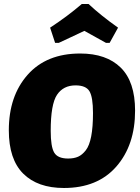

<svg xmlns="http://www.w3.org/2000/svg" viewBox="-20 -926 698 958"><path d="M255 -712 230 -788Q317 -845 388 -906H422Q484 -848 569 -788L527 -712H509L401 -772Q378 -761 334 -740.5Q290 -720 273 -712ZM380 -659Q511 -659 582.5 -588.5Q654 -518 654 -374Q654 -202 560.5 -95Q467 12 299 12Q168 12 96 -59.5Q24 -131 24 -276Q24 -447 118 -553Q212 -659 380 -659ZM357 -500Q296 -500 264.5 -453Q233 -406 233 -273Q233 -194 250.5 -164.5Q268 -135 320 -135Q349 -135 369.5 -144Q390 -153 408 -176Q426 -199 435 -245.5Q444 -292 444 -362Q444 -441 426.5 -470.5Q409 -500 357 -500Z"/></svg>

Font: Alegreya Sans SC Black
Style: Italic
Weight: 900
Italic angle: -7°
Designer: Juan Pablo del Peral
Foundry: Huerta Tipografica
Version: Version 2.007